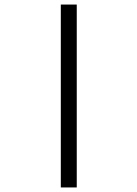

<svg xmlns="http://www.w3.org/2000/svg" viewBox="-20 -672 603 843"><path d="M247 151V-652H317V151Z"/></svg>

Font: Inconsolata SemiExpanded Thin
Style: Regular
Weight: 100
Width: 6
Monospace: yes
Designer: Raph Levien, Cyreal, Brenton Simpson
Foundry: Raph Levien, Cyreal, Google
Version: Version 3.100; ttfautohint (v1.8.4.7-5d5b)